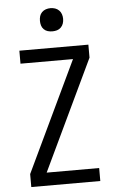

<svg xmlns="http://www.w3.org/2000/svg" viewBox="-62 -990 624 1031"><g transform="rotate(-5 250.0 -474.0)"><path d="M64 0V-70L347 -665H64V-735H436V-665L153 -70H436V0ZM250 -823Q237 -823 225 -826.5Q213 -830 204 -839Q195 -848 191.5 -860Q188 -872 188 -885Q188 -898 191.5 -910Q195 -922 204 -931Q213 -940 225 -944Q237 -948 250 -948Q263 -948 275 -944Q287 -940 296 -931Q305 -922 309 -910Q313 -898 313 -885Q313 -872 309 -860Q305 -848 296 -839Q287 -830 275 -826.5Q263 -823 250 -823Z"/></g></svg>

Font: Iosevka Fixed
Style: Regular
Weight: 400
Monospace: yes
Designer: Belleve Invis
Foundry: Belleve Invis
Version: Version 33.2.4